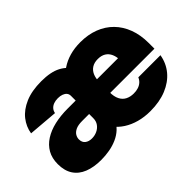

<svg xmlns="http://www.w3.org/2000/svg" viewBox="-94 -814 1090 1090"><g transform="rotate(-45 451.5 -268.5)"><path d="M216.3 8.8Q157.2 8.8 114 -8.3Q70.8 -25.4 47.6 -60.5Q24.4 -95.7 24.4 -148.9Q24.4 -196.3 43.9 -230.7Q63.5 -265.1 99.1 -287.8Q134.8 -310.5 182.4 -321.5Q230 -332.5 286.6 -332.5H733.4L692.9 -310.5Q692.9 -342.8 683.1 -365Q673.3 -387.2 654.3 -398.9Q635.3 -410.6 606.9 -410.6Q579.1 -410.6 560.1 -398.9Q541 -387.2 531 -365Q521 -342.8 521 -310.5V-231Q521 -194.8 532.5 -171.9Q543.9 -148.9 564.9 -138.2Q585.9 -127.4 613.8 -127.4Q634.3 -127.4 650.6 -132.8Q667 -138.2 678.7 -148.9Q690.4 -159.7 696.3 -174.3H874Q864.7 -118.7 830.1 -77.1Q795.4 -35.6 739.5 -12.7Q683.6 10.3 609.4 10.3Q561.5 10.3 520.5 -1Q479.5 -12.2 447 -33.2Q414.6 -54.2 391.6 -83.5V-453.1Q415.5 -483.4 447.3 -504.6Q479 -525.9 518.3 -537.1Q557.6 -548.3 604.5 -548.3Q666 -548.3 716.1 -529.1Q766.1 -509.8 801.8 -473.6Q837.4 -437.5 856.7 -386.2Q876 -335 876 -271V-224.6H295.4Q263.2 -224.6 244.1 -215.6Q225.1 -206.5 216.8 -192.6Q208.5 -178.7 208.5 -164.1Q208.5 -139.2 224.4 -127Q240.2 -114.7 265.1 -114.7Q287.6 -114.7 307.1 -123.8Q326.7 -132.8 339.1 -149.9Q351.6 -167 351.6 -191.4V-370.6Q351.6 -384.3 343.8 -393.8Q335.9 -403.3 322 -408.4Q308.1 -413.6 289.1 -413.6Q270.5 -413.6 255.6 -408.2Q240.7 -402.8 231 -392.1Q221.2 -381.3 218.3 -365.2L41 -379.9Q48.3 -426.3 78.1 -464.4Q107.9 -502.4 161.1 -525.4Q214.4 -548.3 291 -548.3Q366.2 -548.3 410.9 -524.7Q455.6 -501 475.3 -460.7Q495.1 -420.4 495.1 -369.1V-102.1H433.1Q420.4 -71.3 397.7 -50Q375 -28.8 345.7 -15.9Q316.4 -2.9 283.4 2.9Q250.5 8.8 216.3 8.8Z"/></g></svg>

Font: Inter 17pt Black
Style: Regular
Weight: 900
Version: Version 4.001;git-66647c0bb